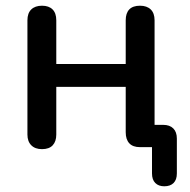

<svg xmlns="http://www.w3.org/2000/svg" viewBox="-20 -515 664 672"><path d="M555 137Q535 137 523.5 125.5Q512 114 512 92V-18L532 0H470Q445 0 432.5 -13.5Q420 -27 420 -52V-211H177V-44Q177 -20 164.5 -6.5Q152 7 127 7Q103 7 89.5 -6.5Q76 -20 76 -44V-444Q76 -469 89.5 -482Q103 -495 127 -495Q151 -495 164 -482Q177 -469 177 -444V-291H420V-444Q420 -469 432.5 -482Q445 -495 470 -495Q494 -495 507.5 -482Q521 -469 521 -444V-60L504 -78H551Q574 -78 586.5 -65.5Q599 -53 599 -30V92Q599 114 587.5 125.5Q576 137 555 137Z"/></svg>

Font: Nunito SemiBold
Style: Regular
Weight: 600
Designer: Vernon Adams
Foundry: Vernon Adams
Version: Version 3.602